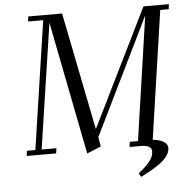

<svg xmlns="http://www.w3.org/2000/svg" viewBox="-57 -758 951 971"><g transform="rotate(-5 418.0 -273.0)"><path d="M53.2 0 56.2 -25.9H99.1L195.8 -676.8H119.1L122.1 -702.1H293.9L413.1 -105L707 -702.1H835.9L833 -676.8H790L694.8 -25.9Q726.6 -23.4 748.3 -11Q770 1.5 770 22Q770 42.5 755.1 63Q740.2 83.5 713.9 101.8Q687.5 120.1 667.2 131.3Q647 142.6 620.1 155.8L609.9 136.2Q650.4 105 668.7 80.6Q687 56.2 687 32.2Q687 0 631.8 0H575.2L578.1 -25.9H620.1L711.9 -655.8L421.9 -63L430.2 -15.1L358.9 14.2L226.1 -661.1L130.9 -25.9H206.1L202.1 0Z"/></g></svg>

Font: Dehuti Alt
Style: Italic
Weight: 400
Version: Version 1.2